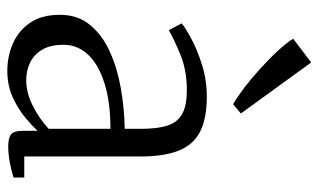

<svg xmlns="http://www.w3.org/2000/svg" viewBox="-197 -685 892 538"><g transform="rotate(90 249.0 -416.0)"><path d="M178.5 9.5Q138 9.5 102.2 -6Q66.5 -21.5 44 -54Q21.5 -86.5 21.5 -138Q21.5 -188 50 -222.5Q78.5 -257 125.2 -278Q172 -299 228.5 -308.8Q285 -318.5 341 -319.5V-364.5Q341 -410.5 332 -438.8Q323 -467 299.8 -480.2Q276.5 -493.5 232.5 -493.5Q177.5 -493.5 134.5 -476Q91.5 -458.5 64.5 -443L45.5 -479Q57.5 -489.5 88.8 -506.2Q120 -523 162.2 -536.2Q204.5 -549.5 250.5 -549.5Q313 -549.5 349.8 -530.2Q386.5 -511 402.5 -469.8Q418.5 -428.5 418.5 -363V-38H477.5V-8Q466.5 -4.5 452 -1Q437.5 2.5 421.2 4.8Q405 7 390 7Q368 7 357.2 -0.5Q346.5 -8 346.5 -34.5V-75Q335 -62.5 311.2 -42.2Q287.5 -22 253.8 -6.2Q220 9.5 178.5 9.5ZM205 -43.5Q239.5 -43.5 275.8 -61.5Q312 -79.5 341 -106.5V-279.5Q267.5 -279.5 214.8 -263.2Q162 -247 133.8 -217.5Q105.5 -188 105.5 -147.5Q105.5 -111.5 119 -88.5Q132.5 -65.5 155 -54.5Q177.5 -43.5 205 -43.5ZM271.5 -623.5Q253 -634 226.2 -654.2Q199.5 -674.5 171.8 -699.8Q144 -725 121.5 -749.5Q99 -774 88.5 -791.5L155 -842L298 -645L272.5 -623.5Z"/></g></svg>

Font: Merriweather 60pt Light
Style: Regular
Weight: 300
Version: Version 2.100